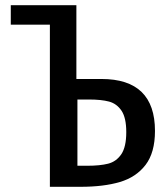

<svg xmlns="http://www.w3.org/2000/svg" viewBox="-20 -719 640 739"><path d="M172 -624H21.5V-699H274V-415H370.5Q576.5 -415 576.5 -215Q576.5 -131.5 540.2 -84.2Q504 -37 441.5 -18.5Q379 0 290 0H172ZM315.5 -81Q365 -81 396.2 -89Q427.5 -97 446.8 -125.2Q466 -153.5 466 -210.5Q466 -265.5 447.8 -292.8Q429.5 -320 399.8 -328Q370 -336 322.5 -336H278V-81Z"/></svg>

Font: JuliaMono Medium
Style: Regular
Weight: 500
Monospace: yes
Designer: cormullion
Foundry: corm
Version: Version 0.054; ttfautohint (v1.8.4)